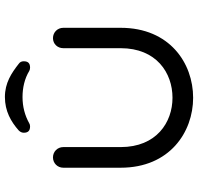

<svg xmlns="http://www.w3.org/2000/svg" viewBox="-32 -736 788 763"><g transform="rotate(-90 361.5 -354.0)"><path d="M633 -496C633 -519 615 -537 592 -537C569 -537 552 -519 552 -496V-268C552 -126 454 -62 355 -62C257 -62 159 -126 159 -268V-496C159 -519 141 -537 118 -537C95 -537 77 -519 77 -496V-268C77 -73 219 20 355 20C492 20 633 -73 633 -268ZM462 -631C466 -629 470 -628 475 -628C492 -628 500 -636 500 -653C500 -662 497 -668 490 -673C453 -702 414 -728 358 -728C302 -728 260 -704 225 -673C219 -667 216 -660 216 -653C216 -636 224 -628 241 -628C246 -628 250 -629 253 -631C285 -649 320 -658 358 -658C394 -658 431 -650 462 -631Z"/></g></svg>

Font: Fabada
Style: Regular
Weight: 400
Designer: deFharo
Foundry: deFharo.com
Version: Version 4.000 2011 initial release